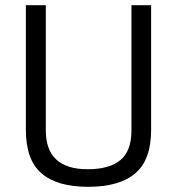

<svg xmlns="http://www.w3.org/2000/svg" viewBox="-20 -712 684 742"><path d="M157 -208Q157 -58 319 -58Q403 -58 445.5 -93.5Q488 -129 488 -208V-692H564V-210Q564 -94 502.5 -42Q441 10 321 10Q201 10 140.5 -42Q80 -94 80 -210V-692H157Z"/></svg>

Font: TitilliumWeb-Regular
Style: Regular
Weight: 400
Version: Version 1.001;PS 57.000;hotconv 1.0.70;makeotf.lib2.5.55311